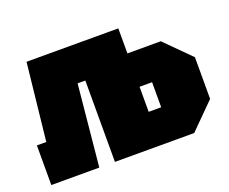

<svg xmlns="http://www.w3.org/2000/svg" viewBox="-96 -712 1032 865"><g transform="rotate(-20 420.0 -280.0)"><path d="M15 0V-190H60L100 -560H540V-440H700L820 -320V-120L700 0H320V-390H283L245 0ZM540 -160H600V-280H540Z"/></g></svg>

Font: Tektur Condensed Black
Style: Regular
Weight: 900
Width: 3
Designer: Adam Jagosz
Foundry: Adam Jagosz
Version: Version 1.005;gftools[0.9.30]